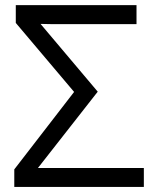

<svg xmlns="http://www.w3.org/2000/svg" viewBox="-20 -734 607 754"><path d="M544.9 -74.2V0H36.1V-68.8L271 -373L42 -644V-713.9H516.1V-639.2H186L139.2 -640.1L363.8 -374L128.9 -74.2Z"/></svg>

Font: OpenSansEmoji
Style: Regular
Weight: 400
Foundry: MorbZ
Version: Version 1.000;PS 001.000;hotconv 1.0.70;makeotf.lib2.5.58329